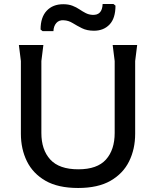

<svg xmlns="http://www.w3.org/2000/svg" viewBox="-20 -924 777 956"><path d="M369 12Q269 12 206.5 -24Q144 -60 114 -121Q84 -182 84 -258V-620L74 -700H196L186 -620V-262Q186 -178 230.5 -129.5Q275 -81 370 -81Q464 -81 507.5 -129.5Q551 -178 551 -262V-620L541 -700H663L653 -620V-258Q653 -182 623 -121Q593 -60 530.5 -24Q468 12 369 12ZM295 -903Q321 -903 340.5 -895.5Q360 -888 375.5 -877.5Q391 -867 406.5 -859Q422 -851 440 -850Q489 -847 491 -904H545L555 -896Q555 -833 525.5 -802Q496 -771 448 -771Q413 -771 388 -783.5Q363 -796 342 -809Q321 -822 298 -823Q274 -825 260.5 -809.5Q247 -794 246 -769H192L182 -777Q182 -838 212.5 -870.5Q243 -903 295 -903Z"/></svg>

Font: AR One Sans Medium
Style: Regular
Weight: 500
Designer: Niteesh Yadav
Foundry: Niteesh Yadav
Version: Version 1.001;gftools[0.9.33]